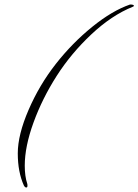

<svg xmlns="http://www.w3.org/2000/svg" viewBox="-20 -750 615 853"><path d="M558 -730Q575 -730 575 -724Q575 -722 570 -720Q476 -682 386 -597.5Q296 -513 232 -413Q168 -313 129 -206Q90 -99 90 -14Q90 33 101 66Q102 68 102 75.5Q102 83 96.5 83Q91 83 86 74Q59 14 59 -68.5Q59 -151 107 -262Q155 -373 228 -466Q301 -559 390 -631Q479 -703 558 -730Z"/></svg>

Font: Herr Von Muellerhoff
Style: Regular
Weight: 400
Version: Version 1.000